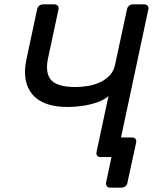

<svg xmlns="http://www.w3.org/2000/svg" viewBox="-20 -720 728 880"><path d="M484.8 140Q474.6 140 469.8 133.6Q464.9 127.3 466.1 117.1L490.9 0H451.8L437.4 -90H584.6Q595.6 -90 600.8 -83.6Q606.1 -77.2 604.1 -67.1L564.1 117.1Q562.9 127.3 555.1 133.6Q547.2 140 536.2 140ZM441 0Q430.8 0 425.5 -6.4Q420.3 -12.7 422.3 -22.9L477.3 -279.9Q458.5 -262.6 426.2 -251.3Q393.9 -239.9 358.1 -234.8Q322.3 -229.6 290.8 -229.6Q175.9 -229.6 127.8 -288.1Q79.8 -346.5 101 -447.2L150.1 -677.1Q152.1 -687.3 159.5 -693.6Q167 -700 177.2 -700H228.6Q239.6 -700 244.8 -693.6Q250.1 -687.3 248.1 -677.1L200.2 -453.1Q185.9 -385.6 214.2 -353.4Q242.4 -321.1 327 -321.1Q350.2 -321.1 378.1 -325.2Q406.1 -329.2 432.9 -340.4Q459.8 -351.6 480.3 -371.7Q500.8 -391.7 507.4 -423.5L561.9 -677.1Q563.9 -687.3 571.3 -693.6Q578.8 -700 589 -700H640.4Q651.4 -700 656.7 -693.6Q661.9 -687.3 659.9 -677.1L520.3 -22.9Q518.3 -12.7 510.8 -6.4Q503.4 0 492.4 0Z"/></svg>

Font: Rubik Light
Style: Italic
Weight: 300
Italic angle: -12°
Designer: Hubert and Fischer
Foundry: Hubert and Fischer
Version: Version 2.300;gftools[0.9.30]